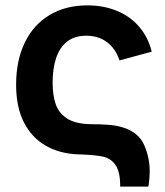

<svg xmlns="http://www.w3.org/2000/svg" viewBox="-20 -575 616 715"><path d="M427.5 120Q427.5 118.5 427.5 117Q427.5 65 410.5 40Q393.5 15 364.2 8.5Q335 2 278 0H272.5Q202 -2.5 149.8 -32.8Q97.5 -63 68.8 -119.8Q40 -176.5 40 -259.5Q40 -349.5 72.2 -416.2Q104.5 -483 164.5 -519Q224.5 -555 305.5 -555Q366.5 -555 416.2 -534.2Q466 -513.5 499 -474.5Q532 -435.5 545 -382.5L425 -350Q410.5 -394 378.5 -418Q346.5 -442 301 -442Q257.5 -442 229.8 -420Q202 -398 189 -359Q176 -320 176 -267.5Q176 -220.5 187.5 -187Q199 -153.5 230.2 -133.5Q261.5 -113.5 318.5 -112.5H322.5Q355.5 -112.5 386.2 -110Q417 -107.5 442 -99Q498 -80 517.8 -33Q537.5 14 537.5 61.5Q537.5 89 532.5 120Z"/></svg>

Font: Vela Sans Bd
Style: Bold
Weight: 700
Designer: Principal design: Mikhail Sharanda - project Manrope.
Design modification: Ravid Balaliev
Foundry: Mikhail Sharanda
Version: Version 1.001